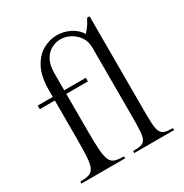

<svg xmlns="http://www.w3.org/2000/svg" viewBox="-171 -881 975 1016"><g transform="rotate(-30 316.5 -372.5)"><path d="M516 -745V-174Q516 -119 518 -86.5Q520 -54 528.5 -38Q537 -22 554 -17Q571 -12 601 -12L603 0H358L360 -12Q391 -12 408.5 -17Q426 -22 434 -38Q442 -54 444 -86.5Q446 -119 446 -174V-593Q446 -632 427 -659.5Q408 -687 379 -702Q350 -717 320 -717Q291 -717 264 -702Q237 -687 220.5 -656.5Q204 -626 204 -577V-473H336V-451H204V-226Q204 -153 207 -110Q210 -67 219.5 -46Q229 -25 248.5 -18.5Q268 -12 302 -12L304 0H35L37 -12Q71 -12 90.5 -18.5Q110 -25 119.5 -46Q129 -67 131.5 -110Q134 -153 134 -226V-451H42V-473H134V-513Q134 -597 161 -648Q188 -699 229.5 -722Q271 -745 315 -745Q357 -745 394.5 -726Q432 -707 452 -674Q458 -680 471 -696Q484 -712 501 -745Z"/></g></svg>

Font: Gilda Display
Style: Regular
Weight: 400
Designer: Eduardo Rodriguez Tunni
Foundry: Eduardo Rodriguez Tunni
Version: Version 1.002; ttfautohint (v1.8.4.7-5d5b);gftools[0.9.22]